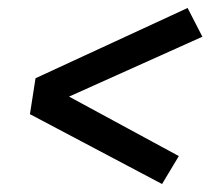

<svg xmlns="http://www.w3.org/2000/svg" viewBox="-20 -581 540 481"><path d="M386 -120 55 -295 69 -385 450 -561 487 -489 153 -339 428 -190Z"/></svg>

Font: Iosevka Curly Medium Oblique
Style: Regular
Weight: 500
Italic angle: -9°
Monospace: yes
Designer: Belleve Invis
Foundry: Belleve Invis
Version: Version 11.1.0; ttfautohint (v1.8.3)